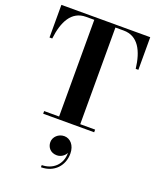

<svg xmlns="http://www.w3.org/2000/svg" viewBox="-193 -862 1085 1327"><g transform="rotate(20 349.5 -198.5)"><path d="M162 -19.5V0H537V-19.5H427.5V-730.5H488C595 -730.5 642 -637 657 -510H676.5V-750H23V-510H43C58 -637 105 -730.5 211.5 -730.5H272V-19.5ZM275.5 167C275.5 205 301.5 238 348 238C378.5 238 405.5 218 415.5 195.5C417 282 353.5 337 274 337V353C372 353 433 283 433 196C433 133.5 396.5 95.5 353 95.5C310.5 95.5 275.5 128.5 275.5 167Z"/></g></svg>

Font: Bodoni* 11pt
Style: Bold
Weight: 700
Version: Version 2.3